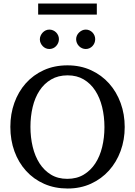

<svg xmlns="http://www.w3.org/2000/svg" viewBox="-20 -1060 771 1096"><path d="M576.2 -334Q576.2 -395 563 -449Q549.8 -502.9 523.4 -543.2Q497.1 -583.5 457.8 -606.7Q418.5 -629.9 366.2 -629.9Q312 -629.9 272 -606.4Q231.9 -583 205.6 -542.7Q179.2 -502.4 166.5 -449Q153.8 -395.5 153.8 -335.9Q153.8 -275.9 166.7 -221.9Q179.7 -168 205.8 -127.4Q231.9 -86.9 271.2 -63Q310.5 -39.1 363.8 -39.1Q418 -39.1 457.8 -63Q497.6 -86.9 523.9 -127.2Q550.3 -167.5 563.2 -220.9Q576.2 -274.4 576.2 -334ZM691.9 -335Q691.9 -262.2 668.5 -198.2Q645 -134.3 602.3 -86.7Q559.6 -39.1 499.5 -11.5Q439.5 16.1 366.2 16.1Q292.5 16.1 232.2 -10.5Q171.9 -37.1 128.9 -84.5Q85.9 -131.8 62.5 -196Q39.1 -260.3 39.1 -335.9Q39.1 -409.2 62 -473.1Q85 -537.1 127.4 -584.7Q169.9 -632.3 230.2 -659.7Q290.5 -687 365.2 -687Q439.5 -687 499.8 -659.2Q560.1 -631.3 602.8 -583.5Q645.5 -535.6 668.7 -471.7Q691.9 -407.7 691.9 -335ZM316.4 -836.4Q316.4 -825.2 312 -814.9Q307.6 -804.7 300.3 -796.9Q293 -789.1 283 -784.7Q272.9 -780.3 261.7 -780.3Q250.5 -780.3 240.7 -784.7Q231 -789.1 223.6 -796.9Q216.3 -804.7 211.9 -814.5Q207.5 -824.2 207.5 -835.4Q207.5 -846.2 211.9 -856.2Q216.3 -866.2 223.6 -874Q231 -881.8 240.7 -886.5Q250.5 -891.1 261.7 -891.1Q272.9 -891.1 283 -886.7Q293 -882.3 300.3 -875Q307.6 -867.7 312 -857.7Q316.4 -847.7 316.4 -836.4ZM523.4 -836.4Q523.4 -825.2 519.3 -814.9Q515.1 -804.7 507.8 -796.9Q500.5 -789.1 490.7 -784.7Q481 -780.3 469.7 -780.3Q458.5 -780.3 448.5 -784.7Q438.5 -789.1 430.9 -796.9Q423.3 -804.7 418.9 -814.9Q414.6 -825.2 414.6 -836.4Q414.6 -846.7 418.9 -856.7Q423.3 -866.7 431.2 -874.3Q439 -881.8 448.7 -886.5Q458.5 -891.1 469.7 -891.1Q481 -891.1 490.7 -886.7Q500.5 -882.3 507.8 -874.8Q515.1 -867.2 519.3 -857.2Q523.4 -847.2 523.4 -836.4ZM197.8 -976.6V-1040H532.7V-976.6Z"/></svg>

Font: Charis SIL Am
Style: Regular
Weight: 400
Foundry: SIL International
Version: Version 5.000